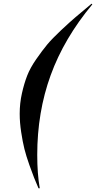

<svg xmlns="http://www.w3.org/2000/svg" viewBox="-20 -810 521 1042"><path d="M86.9 -192.9Q86.9 -249.5 98.9 -303Q110.8 -356.4 127.4 -399.2Q144 -441.9 176.8 -489Q209.5 -536.1 236.3 -568.4Q263.2 -600.6 311 -645.5Q358.9 -690.4 389.9 -716.8Q420.9 -743.2 477.1 -790L481 -786.1Q327.6 -602.1 254.9 -401.6Q182.1 -201.2 182.1 30.8Q182.1 133.3 195.8 211.9H189Q173.3 174.8 165 154.5Q156.7 134.3 139.4 85.4Q122.1 36.6 112.5 -1.7Q103 -40 95 -92.5Q86.9 -145 86.9 -192.9Z"/></svg>

Font: Nyght Serif Medium Italic
Style: Regular
Weight: 500
Italic angle: -16°
Designer: Maksym Kobuzan
Version: Version 0.410;Glyphs 3.1.2 (3151)